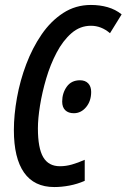

<svg xmlns="http://www.w3.org/2000/svg" viewBox="-20 -745 511 775"><path d="M199 10Q118 10 77 -48.5Q36 -107 36 -220Q36 -281 48.5 -350.5Q61 -420 86 -486Q111 -552 148 -606Q185 -660 235 -692.5Q285 -725 347 -725Q383 -725 414.5 -716Q446 -707 471 -687L424 -611Q389 -641 347 -641Q303 -641 268.5 -611Q234 -581 208.5 -532.5Q183 -484 166.5 -428Q150 -372 141.5 -319Q133 -266 133 -227Q133 -147 154.5 -110.5Q176 -74 222 -74Q246 -74 270.5 -81Q295 -88 322 -100V-15Q292 -2 260.5 4Q229 10 199 10ZM278 -288Q256 -288 243.5 -300Q231 -312 231 -335Q231 -369 249.5 -395Q268 -421 303 -421Q324 -421 336 -408.5Q348 -396 348 -374Q348 -337 327.5 -312.5Q307 -288 278 -288Z"/></svg>

Font: Noto Sans ExtraCondensed Medium
Style: Italic
Weight: 500
Width: 2
Italic angle: -12°
Designer: Monotype Design Team
Foundry: Monotype Imaging Inc.
Version: Version 2.013; ttfautohint (v1.8.4.7-5d5b)